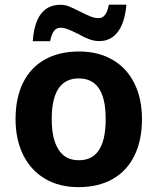

<svg xmlns="http://www.w3.org/2000/svg" viewBox="-20 -771 659 801"><path d="M44.9 -274.4Q44.9 -362.8 76.4 -426.3Q107.9 -489.7 167.5 -522.9Q227.1 -556.2 310.1 -556.2Q390.1 -556.2 449.5 -521.7Q508.8 -487.3 540.5 -423.6Q572.3 -359.9 572.3 -274.4Q572.3 -185.5 540.8 -121.6Q509.3 -57.6 449.7 -23.9Q390.1 9.8 307.1 9.8Q227.1 9.8 167.7 -25.4Q108.4 -60.5 76.7 -124.8Q44.9 -189 44.9 -274.4ZM391.1 -142.6Q420.9 -184.6 420.9 -274.4Q420.9 -367.2 388.2 -408.2Q360.8 -443.8 308.1 -443.8Q260.7 -443.8 232.4 -412.6Q195.8 -371.1 195.8 -274.4Q195.8 -191.9 223.1 -148.9Q250.5 -102.5 309.1 -102.5Q363.8 -102.5 391.1 -142.6ZM232.4 -751Q250.5 -751 268.1 -744.1Q285.6 -737.3 314.9 -722.2Q341.8 -708.5 358.6 -701.9Q375.5 -695.3 391.1 -695.3Q407.7 -695.3 418.2 -709Q428.7 -722.7 434.1 -751.5H507.3Q501 -677.2 471.9 -638.4Q442.9 -599.6 394 -599.6Q374 -599.6 353.3 -606.9Q332.5 -614.3 306.2 -629.4Q279.8 -642.6 263.4 -648.9Q247.1 -655.3 231.4 -655.3Q215.3 -655.3 205.1 -641.6Q194.8 -627.9 189 -599.1H116.7Q122.1 -675.3 150.9 -713.1Q179.7 -751 232.4 -751Z"/></svg>

Font: Viking Open Sans
Style: Bold
Weight: 700
Foundry: Ascender Corporation
Version: Version 2.001